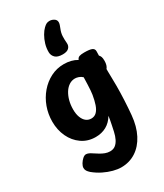

<svg xmlns="http://www.w3.org/2000/svg" viewBox="-273 -971 1156 1352"><g transform="rotate(-30 304.5 -294.5)"><path d="M33 -242Q33 -304 53.4 -359.9Q73.9 -415.8 111.1 -459.4Q148.3 -503.1 197.8 -528.4Q247.3 -553.7 305.2 -553.7Q334.9 -553.7 362 -547Q389.1 -540.3 411.3 -526.6Q417.1 -542.9 430.8 -547.8Q444.6 -552.7 470.1 -552.7Q516.6 -552.7 534.1 -544.2Q551.7 -535.7 550.9 -515.7L550.1 -482Q558.2 -473.4 562.2 -462.7Q566.1 -451.9 566.1 -430.7Q566.1 -392.9 549.1 -373.1V-352.3Q549.1 -328.3 550 -302.7Q550.9 -277 550.9 -236Q550.9 -182 547.9 -120Q544.9 -58 539.9 -4Q531.9 84 498.9 147.5Q465.9 211 413.3 245Q360.8 279 294.1 279Q265.6 279 229.9 269.7Q194.2 260.4 157.1 242.2Q120 223.9 87.1 196.9Q73.4 184.4 66.8 173.9Q60.1 163.3 60.1 149.4Q60.1 134.8 70.6 117.4Q81 100 95.4 87.1Q109.9 74.1 122.9 74.1Q132.9 74.1 144.4 79Q155.9 83.9 165.9 91.1Q184.9 103.3 204.1 115.3Q223.2 127.2 243 134.6Q262.8 141.9 282.4 141.9Q307.9 141.9 325.2 128.8Q342.6 115.7 354.9 91.3Q367.2 67 374 34.9Q380.6 4.9 384.3 -13.8Q388.1 -32.6 390.9 -47.5Q393.7 -62.4 396.4 -81.1Q370.4 -38 332.2 -17Q293.9 4 245.2 4Q181.7 4 133.7 -29.5Q85.7 -63 59.3 -119Q33 -175 33 -242ZM283.4 -124.3Q309.6 -124.3 327.1 -142.1Q344.6 -159.8 355.4 -191.6Q366.2 -223.3 373.1 -265.6Q375.1 -278.2 376.7 -298.8Q378.3 -319.3 379.1 -341.9Q379.8 -364.4 380.4 -381.7Q381 -398.9 381 -403.3Q368.2 -416 351.8 -421.4Q335.4 -426.9 323.1 -426.9Q297 -426.9 275 -412.8Q253 -398.7 236.9 -373.3Q220.9 -347.9 211.9 -314.7Q203 -281.4 203 -243.4Q203 -206.2 213.4 -179.2Q223.8 -152.1 241.8 -138.2Q259.8 -124.3 283.4 -124.3ZM398.8 -670.9Q400.8 -647.7 385.4 -631.9Q370 -616.1 335.3 -616.1Q293.3 -616.1 274.9 -634.2Q256.6 -652.2 255.8 -677.3Q255 -711.3 264.6 -743.7Q274.2 -776.1 289.7 -802.6Q305.1 -829.1 320.7 -843.8Q335.1 -857.8 345.6 -862.7Q356 -867.7 370 -867.7Q389.1 -867.7 405.9 -856.9Q422.8 -846.1 422.8 -827Q422.8 -817.4 419.2 -806.6Q415.7 -795.7 409.7 -781Q398.7 -754.3 397.3 -728.6Q396 -702.9 398.8 -670.9Z"/></g></svg>

Font: Playpen Sans Hebrew
Style: Regular
Weight: 400
Designer: Tom Grace, Laura Meseguer, Veronika Burian, José Scaglione
Foundry: TypeTogether
Version: Version 2.000